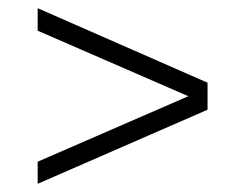

<svg xmlns="http://www.w3.org/2000/svg" viewBox="-20 -488 598 469"><path d="M72 -39V-93L440 -253L72 -413V-468L487 -286V-220Z"/></svg>

Font: Saira SemiExpanded Light
Style: Regular
Weight: 300
Width: 6
Designer: Hector Gatti with collaboration of the Omnibus-Type team
Foundry: Omnibus-Type
Version: Version 1.101